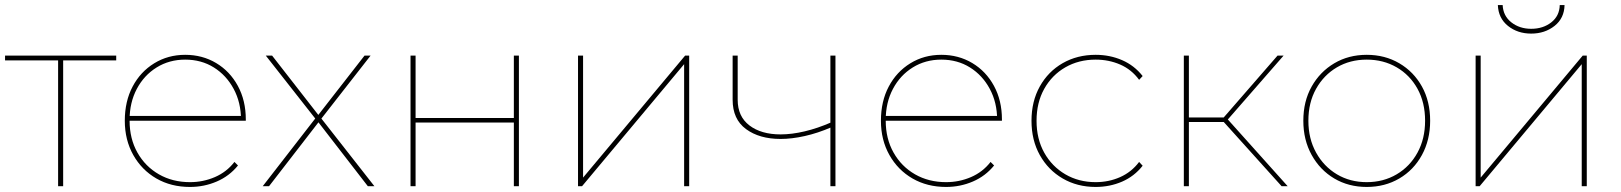

<svg xmlns="http://www.w3.org/2000/svg" viewBox="-24 -737 6418 760"><path d="M206 0V-506L214 -498H-4V-517H436V-498H218L226 -506V0Z M728 3Q653 3 595 -30.5Q537 -64 503.5 -123.5Q470 -183 470 -259Q470 -336 501 -394.5Q532 -453 586.5 -486.5Q641 -520 709 -520Q777 -520 831.5 -487.5Q886 -455 917.5 -397Q949 -339 949 -264Q949 -263 949 -262Q949 -261 949 -259H481V-278H938L930 -263Q930 -331 901 -385Q872 -439 822.5 -470Q773 -501 709 -501Q646 -501 596 -470Q546 -439 517.5 -385Q489 -331 489 -263V-259Q489 -188 520 -133Q551 -78 605 -47Q659 -16 728 -16Q780 -16 826.5 -36Q873 -56 904 -96L918 -82Q884 -40 834 -18.5Q784 3 728 3Z M1016 0 1227 -272 1226 -265 1028 -517H1053L1240 -277H1232L1419 -517H1443L1243 -261L1244 -273L1458 0H1432L1234 -256H1239L1041 0Z M1601 0V-517H1621V-270H2010V-517H2030V0H2010V-252H1621V0Z M2264 0V-517H2284V-34L2688 -517H2704V0H2684V-483L2280 0Z M3066 -187Q2982 -187 2929 -226Q2876 -265 2876 -342V-517H2896V-342Q2896 -276 2942.5 -240.5Q2989 -205 3066 -205Q3110 -205 3161 -217Q3212 -229 3267 -253L3266 -233Q3213 -210 3161.5 -198.5Q3110 -187 3066 -187ZM3263 0V-517H3283V0Z M3721 3Q3646 3 3588 -30.5Q3530 -64 3496.5 -123.5Q3463 -183 3463 -259Q3463 -336 3494 -394.5Q3525 -453 3579.5 -486.5Q3634 -520 3702 -520Q3770 -520 3824.5 -487.5Q3879 -455 3910.5 -397Q3942 -339 3942 -264Q3942 -263 3942 -262Q3942 -261 3942 -259H3474V-278H3931L3923 -263Q3923 -331 3894 -385Q3865 -439 3815.5 -470Q3766 -501 3702 -501Q3639 -501 3589 -470Q3539 -439 3510.5 -385Q3482 -331 3482 -263V-259Q3482 -188 3513 -133Q3544 -78 3598 -47Q3652 -16 3721 -16Q3773 -16 3819.5 -36Q3866 -56 3897 -96L3911 -82Q3877 -40 3827 -18.5Q3777 3 3721 3Z M4313 3Q4240 3 4182.5 -30.5Q4125 -64 4092 -123Q4059 -182 4059 -259Q4059 -336 4092 -395Q4125 -454 4182.5 -487Q4240 -520 4313 -520Q4369 -520 4417.5 -499Q4466 -478 4499 -436L4485 -421Q4455 -462 4410 -481.5Q4365 -501 4313 -501Q4246 -501 4193 -470.5Q4140 -440 4109.5 -385.5Q4079 -331 4079 -259Q4079 -187 4109.5 -132.5Q4140 -78 4193 -47Q4246 -16 4313 -16Q4365 -16 4410 -36Q4455 -56 4485 -96L4499 -81Q4466 -39 4417.5 -18Q4369 3 4313 3Z M5049 0 4812 -263 4830 -271 5073 0ZM4662 0V-517H4682V0ZM4675 -254V-272H4832V-254ZM4830 -257 4812 -263 5033 -517H5057Z M5386 3Q5314 3 5257.5 -30.5Q5201 -64 5168 -123.5Q5135 -183 5135 -259Q5135 -336 5168 -394.5Q5201 -453 5257.5 -486.5Q5314 -520 5386 -520Q5458 -520 5515 -486.5Q5572 -453 5604.5 -394.5Q5637 -336 5637 -259Q5637 -183 5604.5 -123.5Q5572 -64 5515 -30.5Q5458 3 5386 3ZM5386 -16Q5452 -16 5504.5 -47Q5557 -78 5587 -133Q5617 -188 5617 -259Q5617 -331 5587 -385.5Q5557 -440 5504.5 -470.5Q5452 -501 5386 -501Q5320 -501 5268 -470.5Q5216 -440 5185.5 -385.5Q5155 -331 5155 -259Q5155 -188 5185.5 -133Q5216 -78 5268 -47Q5320 -16 5386 -16Z M5817 0V-517H5837V-34L6241 -517H6257V0H6237V-483L5833 0ZM6037 -604Q5983 -604 5945 -634.5Q5907 -665 5905 -717H5924Q5926 -674 5958.5 -648.5Q5991 -623 6037 -623Q6084 -623 6116.5 -648.5Q6149 -674 6150 -717H6169Q6168 -665 6129.5 -634.5Q6091 -604 6037 -604Z"/></svg>

Font: Montserrat Thin
Style: Regular
Weight: 100
Designer: Julieta Ulanovsky
Foundry: Julieta Ulanovsky
Version: Version 9.000